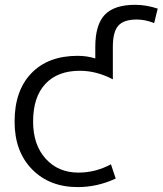

<svg xmlns="http://www.w3.org/2000/svg" viewBox="-20 -760 669 790"><path d="M299.8 9.8Q183.6 9.8 111.8 -63.5Q40 -136.7 40 -259.8Q40 -386.7 108.9 -458.5Q177.7 -530.3 299.8 -530.3Q337.9 -530.3 372.1 -519.5V-567.4Q372.1 -658.2 411.1 -699.2Q450.2 -740.2 536.1 -740.2Q581.1 -740.2 628.9 -724.6L614.3 -665Q577.1 -679.7 543 -679.7Q489.3 -679.7 466.8 -654.3Q444.3 -628.9 444.3 -567.4V-433.6Q377 -468.8 308.6 -468.8Q216.8 -468.8 166.5 -414.6Q116.2 -360.4 116.2 -259.8Q116.2 -164.1 168 -106.9Q219.7 -49.8 302.7 -49.8Q373 -49.8 436.5 -84L456.1 -25.4Q380.9 9.8 299.8 9.8Z"/></svg>

Font: Gen Shin Gothic Normal
Style: Regular
Weight: 300
Designer: [Source Han Sans]
Ryoko NISHIZUKA  (kana & ideographs); Paul D. Hunt (Latin, Greek & Cyrillic); Wenlong ZHANG  (bopomofo
Version: Version 1.002.20150607